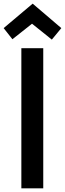

<svg xmlns="http://www.w3.org/2000/svg" viewBox="-39 -1032 356 1052"><path d="M297 -878 245 -815 129 -908H144L29 -817L-19 -878L140 -1012ZM198 -768V0H78V-768Z"/></svg>

Font: Yaldevi SemiBold
Style: Regular
Weight: 600
Designer: Sol Matas, Rajitha Manaperi, Kosala Senevirathne
Foundry: Mooniak
Version: Version 1.100